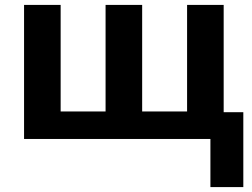

<svg xmlns="http://www.w3.org/2000/svg" viewBox="-20 -566 1025 782"><path d="M891 -546V-109H971V196H837V0H78V-546H227V-112H410V-546H559V-112H742V-546Z"/></svg>

Font: Noto Sans
Style: Bold
Weight: 700
Designer: Monotype Design Team
Foundry: Monotype Imaging Inc.
Version: Version 2.000;GOOG;noto-source:20170915:90ef993387c0; ttfaut